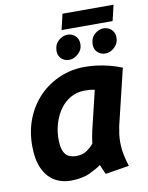

<svg xmlns="http://www.w3.org/2000/svg" viewBox="-91 -885 742 963"><g transform="rotate(-10 280.0 -404.0)"><path d="M189 12Q140 11 104.5 -12.5Q69 -36 49.5 -81Q30 -126 30 -193Q30 -269 55.5 -332.5Q81 -396 126.5 -442Q172 -488 231.5 -513Q291 -538 358 -538Q388 -538 419 -534Q450 -530 482 -522Q514 -514 546 -501L477 -215Q473 -195 470.5 -175.5Q468 -156 468 -136Q468 -103 474 -72.5Q480 -42 490 -11L369 9Q365 1 357.5 -16.5Q350 -34 348 -40Q326 -24 287.5 -6Q249 12 189 12ZM239 -105Q271 -105 292 -119Q313 -133 329 -152Q331 -169 333.5 -183Q336 -197 340 -216L388 -416Q375 -419 362 -420Q349 -421 337 -421Q298 -421 266 -403Q234 -385 212 -354.5Q190 -324 178 -285Q166 -246 166 -204Q166 -165 175 -143.5Q184 -122 200.5 -113.5Q217 -105 239 -105ZM276 -740 295 -820H555L536 -740ZM289 -586Q265 -586 249 -601Q233 -616 233 -641Q233 -673 254.5 -692.5Q276 -712 301 -712Q324 -712 340.5 -696.5Q357 -681 357 -655Q357 -626 334.5 -606Q312 -586 289 -586ZM473 -586Q450 -586 433.5 -601Q417 -616 417 -641Q417 -673 438 -692.5Q459 -712 484 -712Q508 -712 524.5 -696.5Q541 -681 541 -655Q541 -626 519.5 -606Q498 -586 473 -586Z"/></g></svg>

Font: Ubuntu Sans Mono
Style: Bold Italic
Weight: 700
Italic angle: -13.5°
Monospace: yes
Designer: Dalton Maag Ltd
Foundry: Dalton Maag Ltd
Version: Version 1.006